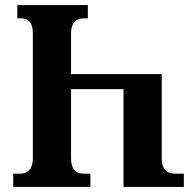

<svg xmlns="http://www.w3.org/2000/svg" viewBox="-20 -734 759 754"><path d="M666 -52C637 -52 615 -68 615 -112V-443H259V-604C259 -648 284 -662 307 -662H325V-714H48V-662H62C89 -662 109 -648 109 -604V-112C109 -69 88 -52 60 -52H32V0H335V-52H308C278 -52 259 -69 259 -112V-384H465V0H702V-52Z"/></svg>

Font: Noto Serif Georgian SemiCondensed Bold
Style: Regular
Weight: 700
Width: 4
Designer: Monotype Design Team, Akaki Razmadze
Foundry: Google LLC
Version: Version 2.003